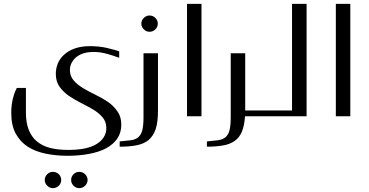

<svg xmlns="http://www.w3.org/2000/svg" viewBox="-20 -600 1903 991"><path d="M444.8 -361.8Q492.2 -361.8 532.2 -352.5Q573.2 -342.8 595.2 -335V-301.8Q564.9 -313 535.2 -321.3Q497.6 -332 462.9 -332Q438 -332 416 -326.2Q395.5 -320.8 377.4 -308.1Q362.3 -297.4 351.1 -278.3Q340.8 -260.7 340.8 -238.8Q340.8 -207 360.4 -184.6Q379.4 -162.6 409.7 -144.5Q435.5 -128.9 473.6 -110.4Q512.2 -91.3 537.6 -73.7Q565.9 -54.2 586.4 -24.9Q606 2.4 606 43.9Q606 85.4 585 115.7Q564.5 145.5 527.3 165.5Q491.7 184.6 439.9 194.3Q387.2 204.1 329.1 204.1Q268.6 204.1 214.8 192.9Q161.1 181.6 122.6 156.7Q83.5 131.3 60.5 88.4Q38.1 46.4 38.1 -17.1Q38.1 -59.6 46.9 -92.8Q55.7 -126 66.9 -146H113.8V-18.1Q113.8 33.7 128.4 70.3Q143.6 107.9 170.4 129.9Q199.7 153.8 238.8 163.6Q279.8 173.8 333 173.8Q431.2 173.8 480 142.6Q528.8 111.3 528.8 61Q528.8 27.8 509.3 5.4Q489.3 -17.6 460.9 -34.7Q436.5 -49.3 398.4 -68.4Q366.7 -84.5 335.9 -105Q308.1 -124 287.6 -151.9Q268.1 -178.7 268.1 -219.2Q268.1 -246.1 278.3 -272Q288.6 -297.9 311 -317.9Q334.5 -338.9 366.7 -350.1Q400.4 -361.8 444.8 -361.8ZM210.9 329.1Q210.9 312 223.6 299.3Q235.8 287.1 252.9 287.1Q271.5 287.1 283.7 299.3Q295.9 311.5 295.9 329.1Q295.9 346.2 283.7 358.4Q271 371.1 252.9 371.1Q236.3 371.1 223.6 358.4Q210.9 345.7 210.9 329.1ZM347.2 329.1Q347.2 311.5 359.4 299.3Q371.6 287.1 389.2 287.1Q407.2 287.1 419.4 299.3Q432.1 312 432.1 329.1Q432.1 345.7 419.4 358.4Q406.7 371.1 389.2 371.1Q372.1 371.1 359.4 358.4Q347.2 346.2 347.2 329.1Z M751.5 -520Q769.5 -520 782.2 -507.3Q794.4 -495.1 794.4 -478Q794.4 -460.9 782.2 -448.7Q769.5 -436 751.5 -436Q734.9 -436 722.2 -448.7Q709.5 -461.4 709.5 -478Q709.5 -494.6 722.2 -507.3Q734.9 -520 751.5 -520ZM795.4 -325.2V-28.8Q795.4 29.8 783.7 65.9Q772 101.1 747.1 122.6Q723.6 142.1 685.1 149.9Q647.9 157.2 597.7 157.2V129.9Q631.3 127 654.3 124Q677.7 121.1 692.4 109.4Q707.5 97.2 713.9 74.2Q720.7 49.3 720.7 5.9V-325.2Z M945.3 0V-580.1H1020V0Z M1245.6 -325.2V-29.8H1322.8Q1332.5 -29.8 1332.5 -20V-9.8Q1332.5 0 1322.8 0H1244.6Q1241.7 48.3 1228 80.6Q1215.3 110.8 1190.4 127.9Q1166 145 1130.4 150.9Q1092.3 157.2 1047.9 157.2V129.9Q1080.1 127 1104 124Q1127.9 121.1 1142.6 109.4Q1157.7 97.2 1164.1 74.2Q1170.9 49.3 1170.9 5.9V-325.2Z M1562.5 -580.1V0H1320.3Q1311 0 1310.5 -3.4Q1310.1 -5.9 1310.1 -14.2V-15.1Q1310.1 -24.9 1310.5 -26.9Q1311.5 -29.8 1320.3 -29.8H1487.3V-580.1Z M1713.4 0V-580.1H1788.1V0Z"/></svg>

Font: SimahzazaarabicW05-Light
Style: Regular
Weight: 300
Designer: Ahmed zaza
Foundry: Ahmed zaza
Version: Version 1.001